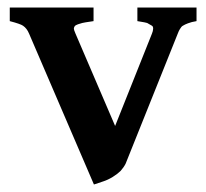

<svg xmlns="http://www.w3.org/2000/svg" viewBox="-20 -474 547 509"><path d="M501 -418Q487.8 -416 478 -412.1Q470.2 -409.2 464.8 -405.8Q460.9 -403.8 457 -397Q454.1 -392.6 451.2 -384.8L313 -40Q308.1 -30.3 299.8 -21Q292 -13.2 279.1 -5.1Q266.1 2.9 253.9 6.8Q232.9 13.7 229 15.1L57.1 -384.8Q51.3 -398.9 41 -405.8Q34.2 -410.6 5.9 -418V-454.1H228V-418Q201.2 -414.1 198.2 -413.1Q184.1 -409.2 181.2 -407.2Q176.3 -404.3 175.8 -397.9Q175.8 -395 180.2 -384.8L285.2 -140.1L382.8 -384.8Q385.7 -391.6 386 -397.7Q386.2 -403.8 382.8 -405.8Q375 -410.6 370.1 -413.1Q368.2 -414.1 344.2 -418V-454.1H501Z"/></svg>

Font: Gentium Basic
Style: Bold
Weight: 700
Designer: J. Victor Gaultney and Annie Olsen
Foundry: SIL International
Version: Version 1.100